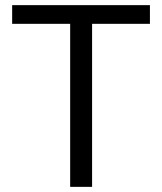

<svg xmlns="http://www.w3.org/2000/svg" viewBox="-20 -727 631 747"><path d="M27.3 -707H563.3V-634.3H338.3V0H253V-634.3H27.3Z"/></svg>

Font: Asta Sans Light
Style: Regular
Weight: 300
Designer: 42dot
Version: Version 1.000